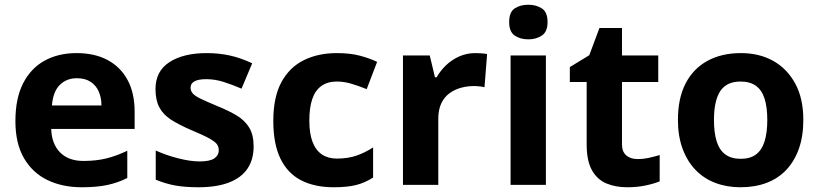

<svg xmlns="http://www.w3.org/2000/svg" viewBox="-20 -780 3454 810"><path d="M303 -556Q379 -556 433.5 -527Q488 -498 518 -443Q548 -388 548 -308V-236H196Q198 -173 233.5 -137Q269 -101 332 -101Q385 -101 428 -111.5Q471 -122 517 -144V-29Q477 -9 432.5 0.5Q388 10 325 10Q243 10 180 -20.5Q117 -51 81 -113Q45 -175 45 -269Q45 -365 77.5 -428.5Q110 -492 168 -524Q226 -556 303 -556ZM304 -450Q261 -450 232.5 -422Q204 -394 199 -335H408Q408 -368 396.5 -394Q385 -420 362 -435Q339 -450 304 -450Z M1050 -162Q1050 -107 1024 -68.5Q998 -30 946 -10Q894 10 817 10Q760 10 719 2.5Q678 -5 637 -22V-145Q681 -125 732 -112Q783 -99 822 -99Q866 -99 884.5 -112Q903 -125 903 -146Q903 -160 895.5 -171Q888 -182 863 -196Q838 -210 785 -232Q734 -254 701 -275.5Q668 -297 652 -327.5Q636 -358 636 -404Q636 -480 695 -518Q754 -556 852 -556Q903 -556 949 -546Q995 -536 1044 -513L999 -406Q959 -423 923 -434.5Q887 -446 850 -446Q817 -446 800.5 -437Q784 -428 784 -410Q784 -397 792.5 -386.5Q801 -376 825.5 -364Q850 -352 898 -332Q945 -313 979 -292.5Q1013 -272 1031.5 -241.5Q1050 -211 1050 -162Z M1388 10Q1307 10 1250 -19.5Q1193 -49 1163 -111Q1133 -173 1133 -270Q1133 -370 1167 -433Q1201 -496 1261.5 -526Q1322 -556 1401 -556Q1457 -556 1498.5 -545Q1540 -534 1571 -519L1527 -404Q1492 -418 1461.5 -427Q1431 -436 1401 -436Q1362 -436 1336 -417.5Q1310 -399 1297.5 -362.5Q1285 -326 1285 -271Q1285 -217 1298.5 -181.5Q1312 -146 1338 -128.5Q1364 -111 1401 -111Q1448 -111 1484 -123.5Q1520 -136 1554 -158V-31Q1520 -9 1482.5 0.5Q1445 10 1388 10Z M1985 -556Q1996 -556 2011 -555Q2026 -554 2035 -552L2024 -412Q2017 -414 2003.5 -415.5Q1990 -417 1980 -417Q1951 -417 1924 -409.5Q1897 -402 1875.5 -386Q1854 -370 1841.5 -343.5Q1829 -317 1829 -278V0H1680V-546H1793L1815 -454H1822Q1838 -482 1862 -505Q1886 -528 1917.5 -542Q1949 -556 1985 -556Z M2283 -546V0H2134V-546ZM2209 -760Q2242 -760 2266 -744.5Q2290 -729 2290 -686.8Q2290 -646 2266 -630Q2242 -614 2209 -614Q2174.7 -614 2151.4 -630Q2128 -646 2128 -686.8Q2128 -729 2151.4 -744.5Q2174.7 -760 2209 -760Z M2669 -109Q2694 -109 2717 -114Q2740 -119 2763 -126V-15Q2739 -5 2703.5 2.5Q2668 10 2626 10Q2577 10 2538.5 -6Q2500 -22 2477.5 -61.5Q2455 -101 2455 -171V-434H2384V-497L2466 -547L2509 -662H2604V-546H2757V-434H2604V-171Q2604 -140 2622 -124.5Q2640 -109 2669 -109Z M3369 -274Q3369 -205.6 3350.5 -153.1Q3331.9 -100.5 3297.5 -63.7Q3263 -27 3214 -8.5Q3165 10 3103.4 10Q3046.2 10 2997.6 -8.5Q2949 -27 2914 -63.5Q2879 -100 2859.5 -153Q2840 -206 2840 -274.2Q2840 -364.7 2872 -427.3Q2904.1 -489.9 2963.9 -522.9Q3023.7 -556 3106 -556Q3183.4 -556 3242.2 -523Q3301 -490 3335 -427.3Q3369 -364.7 3369 -274ZM2992 -273.8Q2992 -220 3003.5 -183.5Q3015 -147 3040 -128.5Q3065 -110 3105 -110Q3145 -110 3169.5 -128.5Q3194 -147 3205.5 -183.5Q3217 -220 3217 -273.6Q3217 -328 3205.5 -364Q3194 -400 3169 -418Q3144.1 -436 3104.3 -436Q3045 -436 3018.5 -395.5Q2992 -355 2992 -273.8Z"/></svg>

Font: Noto Sans Telugu
Style: Regular
Weight: 400
Designer: Jelle Bosma - Monotype Design Team
Foundry: Monotype Imaging Inc.
Version: Version 2.003